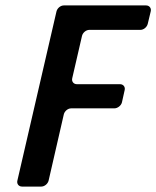

<svg xmlns="http://www.w3.org/2000/svg" viewBox="-20 -687 576 707"><path d="M61 0H132C144 0 156 -10 159 -22L215 -266C218 -278 230 -288 242 -288H401C413 -288 426 -298 429 -310L439 -355C442 -367 434 -377 422 -377H263C251 -377 243 -387 246 -399L282 -555C285 -567 297 -577 309 -577H497C509 -577 521 -587 524 -599L535 -645C538 -657 530 -667 518 -667H215C203 -667 191 -657 188 -645L44 -22C41 -10 49 0 61 0Z"/></svg>

Font: DIN Rundschrift
Style: BreitKursiv
Weight: 400
Width: 7
Version: Version 1.027